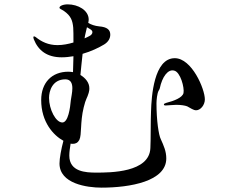

<svg xmlns="http://www.w3.org/2000/svg" viewBox="-20 -831 1040 881"><path d="M782 -564C686 -564 675 -388 673 -320C671 -284 672 -182 670 -152C666 -39 486 -39 421 -39C375 -39 298 -42 298 -117C298 -134 301 -153 304 -172C308 -171 311 -171 314 -171C327 -171 337 -176 344 -189C356 -214 347 -268 364 -338C374 -380 380 -380 387 -405C390 -415 390 -421 390 -426C390 -452 372 -473 349 -487C352 -515 355 -551 359 -584C398 -595 433 -612 458 -627C479 -640 486 -657 486 -672C486 -694 472 -707 435 -710C415 -712 398 -718 385 -726C386 -732 387 -737 387 -741C387 -784 338 -811 291 -811C268 -811 253 -803 253 -796C253 -790 261 -789 273 -781C306 -758 313 -736 316 -704C317 -693 317 -667 317 -636C294 -629 268 -624 244 -624C201 -624 170 -640 145 -660C141 -663 139 -664 137 -664C135 -664 133 -663 133 -661C133 -658 134 -655 135 -651C156 -598 197 -568 263 -568C281 -568 299 -570 317 -573C316 -548 316 -522 315 -500C308 -501 301 -502 294 -502C217 -502 169 -451 169 -372C169 -271 225 -210 271 -185C261 -148 253 -104 253 -81C253 12 379 30 446 30C577 30 743 1 743 -104C743 -137 731 -163 718 -192C708 -211 698 -279 698 -357C698 -371 701 -403 708 -415C710 -418 712 -421 713 -425C724 -479 751 -515 779 -507C808 -501 827 -428 822 -404C817 -383 779 -368 743 -359C736 -357 732 -355 732 -351C732 -348 736 -347 740 -347C750 -347 774 -350 788 -350C810 -350 829 -347 839 -343C855 -335 867 -325 880 -325C900 -325 920 -349 920 -375C920 -423 860 -564 782 -564ZM372 -676C374 -686 377 -696 379 -706L394 -697C402 -692 404 -688 404 -683C404 -676 398 -669 389 -665C383 -662 376 -658 368 -655C369 -664 371 -671 372 -676ZM205 -382C205 -413 220 -467 280 -467C305 -467 312 -448 312 -426C312 -407 307 -386 305 -371C302 -336 293 -269 266 -269C236 -269 205 -329 205 -382Z"/></svg>

Font: Shippori Mincho OTF Medium
Style: Regular
Weight: 500
Designer: FONTDASU
Foundry: FONTDASU / Google Inc. / but / Adobe
Version: Version 3.300;hotconv 1.0.109;makeotfexe 2.5.65596